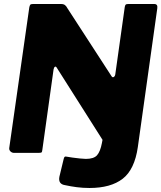

<svg xmlns="http://www.w3.org/2000/svg" viewBox="-20 -762 804 957"><path d="M749 -742Q767 -742 764 -721L667 -29Q651 83 591.5 129Q532 175 426 175Q393 175 362.5 171Q332 167 305 161Q269 156 276 119L297 32Q299 22 302.5 19.5Q306 17 313 19Q323 21 341.5 23.5Q360 26 379 28Q398 30 408 30Q448 30 464 11.5Q480 -7 488 -49L491 -65L262 -426Q258 -432 253.5 -429Q249 -426 247 -416L191 -15Q190 -4 186.5 -2Q183 0 171 0H50Q40 0 32.5 -7Q25 -14 26 -24L126 -725Q128 -735 131 -738.5Q134 -742 144 -742H285Q297 -742 304 -736.5Q311 -731 316 -721L536 -382Q541 -374 547.5 -378.5Q554 -383 555 -394L602 -728Q604 -737 607 -739.5Q610 -742 620 -742H749Z"/></svg>

Font: Libre Franklin Thin ExtraBold
Style: Italic
Weight: 800
Italic angle: -8°
Version: Version 2.000